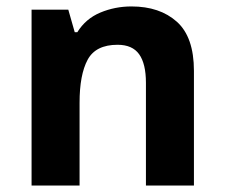

<svg xmlns="http://www.w3.org/2000/svg" viewBox="-20 -576 697 596"><path d="M388 -556Q476 -556 529 -508.5Q582 -461 582 -356V0H433V-319Q433 -378 412 -407.5Q391 -437 345 -437Q277 -437 252 -390.5Q227 -344 227 -257V0H78V-546H192L212 -476H220Q246 -518 291.5 -537Q337 -556 388 -556Z"/></svg>

Font: Noto Sans Tangsa
Style: Bold
Weight: 700
Version: Version 1.504